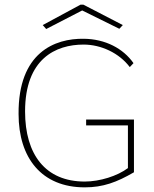

<svg xmlns="http://www.w3.org/2000/svg" viewBox="-20 -797 665 827"><path d="M179 -672 334 -752 494 -673 509 -689 339 -777H327L164 -689ZM345 10C424 10 483 -12 557 -55V-282H351V-257H531V-73C486 -39 410 -15 345 -15C176 -15 88 -131 88 -317C88 -544 220 -605 340 -605C415 -605 493 -569 539 -508L555 -525C511 -588 434 -629 341 -630C216 -632 58 -571 60 -306C60 -117 159 10 345 10Z"/></svg>

Font: Inconsolata Expanded ExtraLight
Style: Regular
Weight: 200
Width: 7
Monospace: yes
Designer: Raph Levien, Cyreal, Brenton Simpson
Foundry: Raph Levien, Cyreal, Google
Version: Version 3.100